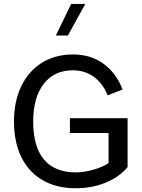

<svg xmlns="http://www.w3.org/2000/svg" viewBox="-20 -975 739 1000"><path d="M271 -790H333.5L424.3 -954.6H350.6ZM344.2 -282.2H545.4V-126C511.7 -101.1 435.1 -77.1 375 -77.1C229 -77.1 152.8 -167.5 152.8 -341.3C152.8 -425.8 171.4 -491.2 208 -538.6C244.6 -585.4 294.9 -608.9 359.4 -608.9C445.3 -608.9 509.3 -558.1 540.5 -478.5L618.7 -508.8C596.7 -565.4 564 -609.9 519.5 -642.6C475.1 -675.3 421.9 -691.4 360.4 -691.4C298.3 -691.4 244.1 -676.8 197.8 -647.9C105.5 -589.8 52.7 -482.4 52.7 -341.3C52.7 -127 173.8 5.4 373.5 5.4C431.2 5.4 483.4 -4.4 530.8 -23.9C578.1 -43.5 615.7 -70.3 644.5 -104.5V-359.4H344.2Z"/></svg>

Font: Estedad Medium
Style: Regular
Weight: 500
Designer: Amin Abedi
Version: Version 7.3